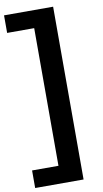

<svg xmlns="http://www.w3.org/2000/svg" viewBox="-126 -857 601 1125"><g transform="rotate(-10 175.0 -294.0)"><path d="M-12 220V115.5H145V-703.5H-16V-808H276V220Z"/></g></svg>

Font: Encode Sans Semi Expanded SemiBold
Style: Regular
Weight: 600
Width: 6
Designer: Multiple Designers
Foundry: Impallari Type
Version: Version 3.000; ttfautohint (v1.8.3) -l 8 -r 50 -G 200 -x 14 